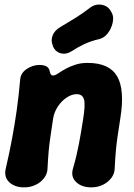

<svg xmlns="http://www.w3.org/2000/svg" viewBox="-20 -790 580 829"><path d="M66.8 -443.2Q68 -473.4 94.4 -491.5Q120.8 -509.6 150.6 -509.6Q168.6 -509.6 180.4 -503.4Q192.2 -497.2 195 -480.6Q196.6 -471.2 201.8 -466.5Q207 -461.8 218.2 -466Q224.8 -468.4 236.6 -476.6Q248.4 -484.8 266.2 -494.3Q284 -503.8 306.8 -511.1Q329.6 -518.4 357.8 -518.4Q452.2 -518.4 485.9 -460.3Q519.6 -402.2 499.4 -278.4Q492.8 -236.4 487.9 -203Q483 -169.6 480.1 -136.8Q477.2 -104 475.2 -62.6Q474.6 -39.2 459.8 -20.4Q445 -1.6 422.7 8.7Q400.4 19 374.2 19Q332.6 19 308.6 -4Q284.6 -27 295.2 -62.6Q304.2 -93.4 310.2 -119.5Q316.2 -145.6 321 -169.9Q325.8 -194.2 330.1 -220.8Q334.4 -247.4 339.4 -278.4Q349 -337.6 342.7 -360.5Q336.4 -383.4 311.2 -383.4Q289.8 -383.4 268.1 -369Q246.4 -354.6 230.3 -330.8Q214.2 -307 209.4 -278.4Q203.4 -236.4 198.2 -203Q193 -169.6 190.1 -136.8Q187.2 -104 185.2 -62.6Q184.6 -39.2 169.8 -20.4Q155 -1.6 132.7 8.7Q110.4 19 84.2 19Q44.4 19 20.5 -2.8Q-3.4 -24.6 4.6 -60.8Q20.6 -130.2 32 -191Q43.4 -251.8 52.1 -313.3Q60.8 -374.8 66.8 -443.2ZM291.4 -570Q265.8 -553.6 242.4 -559.9Q219 -566.2 208.2 -590.6V-592.6Q198.6 -614.8 207.1 -636.7Q215.6 -658.6 240.4 -673.2Q272.4 -692.2 303.5 -711.3Q334.6 -730.4 366.2 -754.6Q390.2 -774.2 418.7 -769.4Q447.2 -764.6 459.6 -739.8L463.2 -733.8Q471.8 -717 466.5 -692.1Q461.2 -667.2 445.8 -646.9Q430.4 -626.6 408.4 -621.2Q372 -612.8 343.5 -599.3Q315 -585.8 291.4 -570Z"/></svg>

Font: Winky Sans
Style: Italic
Weight: 400
Italic angle: -8.97852°
Designer: Simon Atzbach
Foundry: typofactur
Version: Version 1.205